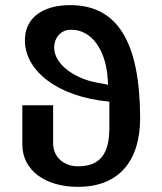

<svg xmlns="http://www.w3.org/2000/svg" viewBox="-20 -715 633 748"><path d="M259 -599C338 -599 394 -518 400 -403L401 -385L353 -394C275 -409 191 -462 191 -530C191 -569 219 -599 254 -599ZM254 -695C145 -695 77 -645 77 -558C77 -441 201 -338 406 -319V-216C406 -120 373 -67 284 -67C227 -67 187 -105 187 -156V-305H67V-152C67 -51 157 13 284 13C438 13 526 -82 526 -256C525 -552 437 -695 254 -695Z"/></svg>

Font: Perun SemiBold
Style: Regular
Weight: 600
Foundry: Copyright (c) Stefan Peev, Context Ltd, 2016
Version: Version 1.089